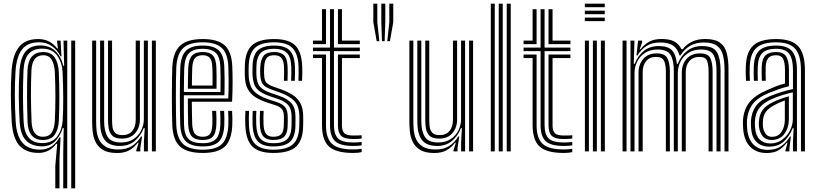

<svg xmlns="http://www.w3.org/2000/svg" viewBox="-20 -820 4426 1040"><path d="M279.5 200V78.8L290 -41.2H284.8Q248 8.2 188.8 8.2Q120.5 8.2 84.9 -31.9Q49.2 -72 43.5 -159.8Q39.2 -235.5 38.8 -302.5Q38.2 -369.5 42.8 -437.8Q49.5 -525.5 84 -567Q118.5 -608.5 187.2 -608.5Q220.2 -608.5 245.8 -595.2Q271.2 -582 289.2 -557.8H293.8L289 -594.8V-600H308L313 -514.8H308Q291 -548.8 261.4 -569.9Q231.8 -591 191.8 -591Q129.5 -591 99.6 -552.4Q69.8 -513.8 64.2 -437Q56.2 -306.8 65 -160Q70.2 -81.5 102.8 -45.5Q135.2 -9.5 196.8 -9.5Q232.2 -9.5 258.9 -27.1Q285.5 -44.8 302.5 -76.2H307.8L302.2 43.5V200ZM322.5 200V4.8L325 -126.5H319.8Q305.8 -81.5 277.6 -53.9Q249.5 -26.2 205.5 -27.2Q149.5 -28.5 120.1 -60.2Q90.8 -92 86.5 -159Q82.2 -232.8 81.8 -299.5Q81.2 -366.2 85.8 -437.8Q91 -507.5 118.1 -540.6Q145.2 -573.8 197.8 -573.8Q249 -573.8 280.4 -542.9Q311.8 -512 322.8 -463.5L327.5 -463.8L324 -600H344.2V200ZM365.8 200V-600H387.2V200ZM209 -45Q263 -45 289.5 -80.6Q316 -116.2 319.5 -166Q322.8 -224.5 322.5 -290.2Q322.2 -356 319 -430.2Q316.2 -481 289.8 -518.8Q263.2 -556.5 208.5 -556.5Q159.8 -556.5 135 -527.8Q110.2 -499 107.2 -438Q104.2 -362 104.5 -297.2Q104.8 -232.5 108 -159.8Q113.8 -45 209 -45ZM212.2 -61.8Q133.2 -61.8 129.2 -159.8Q127 -229.2 126.5 -298.4Q126 -367.5 128.8 -437.5Q133 -538 213.8 -538Q256.5 -538 276.4 -508.6Q296.2 -479.2 298.5 -430Q301.5 -361.2 301.5 -294.8Q301.5 -228.2 298.8 -166Q296.5 -119 276.6 -90.4Q256.8 -61.8 212.2 -61.8ZM212.2 -79.2Q246.2 -79.2 260.6 -103.1Q275 -127 277 -165.5Q283.2 -296.2 277 -430Q274.8 -470.8 260.4 -495.8Q246 -520.8 214 -520.8Q154 -520.8 150.2 -437.8Q147.5 -371.8 147.6 -305.2Q147.8 -238.8 151 -160.2Q154.8 -79.2 212.2 -79.2Z M614.2 8.8Q564 8.8 536.2 -9Q508.5 -26.8 496.5 -53.4Q484.5 -80 481.9 -107.6Q479.2 -135.2 479.2 -155.2V-600H500.8V-159.2Q500.8 -140.2 503 -114.9Q505.2 -89.5 516 -65.6Q526.8 -41.8 551.5 -26Q576.2 -10.2 621 -10.2Q663.5 -10.2 693 -28.1Q722.5 -46 744.2 -80.5H749.5L740 -17.2V0H718.5L718.2 -6.2L730.8 -46.8H726.5Q705 -19.2 679 -5.2Q653 8.8 614.2 8.8ZM802.8 0V-600H824.2V0ZM640 -69.2Q602.8 -69.2 587.1 -86.1Q571.5 -103 568.4 -126.1Q565.2 -149.2 565.2 -167.5V-600H587V-168.8Q587 -151.8 589.2 -133Q591.5 -114.2 603.2 -101.2Q615 -88.2 643.2 -88.2Q678.2 -88.2 696.8 -110.9Q715.2 -133.5 715.2 -171V-600H737.8V-173Q737.8 -128.5 712.4 -98.9Q687 -69.2 640 -69.2ZM627.2 -29.5Q570.8 -29.8 546.5 -62.8Q522.2 -95.8 522.2 -160.8V-600H544V-163.5Q544 -109.5 563.1 -78.9Q582.2 -48.2 635 -48.2Q675.8 -48.2 703.4 -66.8Q731 -85.2 745.1 -114.2Q759.2 -143.2 759.2 -174.8V-600H781V0H759.5V-52L763.8 -126H758.5Q741 -82 708.8 -55.5Q676.5 -29 627.2 -29.5Z M1079 8.5Q994.5 8.5 955.8 -25.9Q917 -60.2 913.2 -141Q912 -169 911.5 -210.5Q911 -252 911 -298Q911 -344 911.6 -386Q912.2 -428 913.2 -457Q917.8 -539 956.8 -573.8Q995.8 -608.5 1077.8 -608.5Q1159 -608.5 1196.8 -574.8Q1234.5 -541 1238.2 -461Q1239.8 -427 1239.9 -375.5Q1240 -324 1237.2 -269H1019Q1019.2 -235.5 1019.8 -203.4Q1020.2 -171.2 1021 -149.2Q1022.8 -111.8 1035.6 -95.5Q1048.5 -79.2 1079 -79.2Q1105.8 -79.2 1117.2 -94Q1128.8 -108.8 1130.2 -146.2Q1131.5 -172.2 1129.2 -219.5H1151Q1153.2 -172.5 1152 -145.2Q1150 -99.2 1133.4 -80.5Q1116.8 -61.8 1079 -61.8Q1037.5 -61.8 1019.2 -81.1Q1001 -100.5 999.2 -147Q998.2 -171.8 997.9 -210.8Q997.5 -249.8 997.5 -286.5H1216.5Q1218.5 -334.2 1218.4 -381.1Q1218.2 -428 1216.8 -460Q1213.5 -532 1180.2 -561.4Q1147 -590.8 1077.8 -590.8Q1005.5 -590.8 972.2 -559.5Q939 -528.2 935 -455.8Q933.8 -425.8 933.1 -383.5Q932.5 -341.2 932.6 -296Q932.8 -250.8 933.2 -210.2Q933.8 -169.8 934.8 -143Q938.2 -71.2 971.4 -40.2Q1004.5 -9.2 1079 -9.2Q1150.2 -9.2 1181.8 -39.6Q1213.2 -70 1216.8 -142Q1217.5 -158.5 1217.1 -179Q1216.8 -199.5 1215.8 -219.5H1237.2Q1238.2 -201.2 1238.6 -180.1Q1239 -159 1238.2 -141.2Q1234.5 -60.5 1197.9 -26Q1161.2 8.5 1079 8.5ZM1079 -26.8Q1016.5 -26.8 988 -53.2Q959.5 -79.8 956.2 -143.8Q955.2 -171.5 954.8 -212.8Q954.2 -254 954.2 -299.2Q954.2 -344.5 954.8 -385.6Q955.2 -426.8 956.5 -454.2Q960 -519 988.4 -546.1Q1016.8 -573.2 1077.8 -573.2Q1135.8 -573.2 1164 -548Q1192.2 -522.8 1195 -459.5Q1196.2 -433.8 1196.6 -392.6Q1197 -351.5 1195.5 -304H976Q975.8 -257 975.9 -220.5Q976 -184 976.8 -145.5Q977.5 -91 1000.8 -67.6Q1024 -44.2 1079 -44.2Q1125.5 -44.2 1148.1 -65.5Q1170.8 -86.8 1173.5 -143.2Q1174.8 -173.8 1172.5 -219.5H1194Q1195 -199.2 1195.4 -179.6Q1195.8 -160 1195 -142.8Q1192 -79.5 1165.6 -53.1Q1139.2 -26.8 1079 -26.8ZM976 -321.5H1174.2Q1175.2 -363.2 1174.9 -399.5Q1174.5 -435.8 1173.5 -459Q1171 -514.8 1147 -535.2Q1123 -555.8 1077.8 -555.8Q1028 -555.8 1004.5 -532.6Q981 -509.5 978 -453Q977.2 -435 976.8 -398.4Q976.2 -361.8 976 -321.5ZM997.5 -339.2Q997.8 -365.8 998.2 -396.4Q998.8 -427 999.5 -451.8Q1002 -499 1020.1 -518.6Q1038.2 -538.2 1077.8 -538.2Q1116.2 -538.2 1133.1 -519.5Q1150 -500.8 1152 -457Q1152.8 -440.2 1153.2 -408.1Q1153.8 -376 1152.8 -339.2ZM1019.5 -356.8H1131.2Q1131.8 -387.2 1131.4 -415.1Q1131 -443 1130.2 -456.2Q1128.8 -491.5 1116.6 -506.1Q1104.5 -520.8 1077.8 -520.8Q1049 -520.8 1036 -505Q1023 -489.2 1021.2 -450.8Q1020.5 -431.2 1020.1 -408.2Q1019.8 -385.2 1019.5 -356.8Z M1460.8 -61.8Q1424.2 -61.8 1406.9 -80.8Q1389.5 -99.8 1387.8 -145Q1387.2 -160.2 1387.1 -180Q1387 -199.8 1388.2 -219.5H1408Q1407 -202 1406.9 -182.6Q1406.8 -163.2 1407.5 -146.5Q1408.8 -110.5 1421.2 -94.9Q1433.8 -79.2 1460.8 -79.2Q1491.5 -79.2 1504 -93.8Q1516.5 -108.2 1517.2 -139Q1517.8 -152 1517.8 -163.4Q1517.8 -174.8 1517.8 -187.8Q1517.8 -216.5 1506.6 -229.4Q1495.5 -242.2 1475 -249L1428.2 -264.2Q1392.5 -275.8 1365.1 -292.5Q1337.8 -309.2 1322.1 -337.9Q1306.5 -366.5 1306 -413.5Q1305.8 -426.8 1305.9 -437.2Q1306 -447.8 1306 -456.5Q1306.5 -537.2 1343.2 -572.9Q1380 -608.5 1465.5 -608.5Q1543.2 -608.5 1578.5 -574.4Q1613.8 -540.2 1617 -461.2Q1617.8 -444 1617.5 -422.8Q1617.2 -401.5 1616.2 -382.2H1596.5Q1597.2 -399.8 1597.6 -421.1Q1598 -442.5 1597.2 -460Q1594.2 -530.2 1563.6 -560.5Q1533 -590.8 1465.5 -590.8Q1391.2 -590.8 1359.4 -559.2Q1327.5 -527.8 1327 -456.5Q1326.8 -445.2 1326.6 -435.5Q1326.5 -425.8 1327 -413.5Q1329.2 -354.8 1354.8 -327.1Q1380.2 -299.5 1434.2 -281.8L1480.2 -266.8Q1513.5 -255.5 1526 -237.4Q1538.5 -219.2 1538.5 -187.8Q1538.5 -175.8 1538.6 -164.1Q1538.8 -152.5 1538.2 -138.8Q1537.5 -98.5 1519.9 -80.1Q1502.2 -61.8 1460.8 -61.8ZM1460.8 -26.8Q1402.2 -26.8 1376.5 -54.2Q1350.8 -81.8 1348.2 -143Q1347.8 -160.2 1347.6 -180.1Q1347.5 -200 1348.8 -219.5H1368.8Q1367.2 -199.8 1367.4 -179.5Q1367.5 -159.2 1368 -144Q1370 -90.8 1391.6 -67.5Q1413.2 -44.2 1460.8 -44.2Q1514 -44.2 1536.1 -67Q1558.2 -89.8 1559.2 -138.8Q1559.5 -152.2 1559.5 -163.5Q1559.5 -174.8 1559.5 -187.8Q1559.5 -228.8 1541.8 -250Q1524 -271.2 1485.5 -284L1440.5 -299.2Q1391.2 -315.8 1370.8 -339.8Q1350.2 -363.8 1347.8 -413.8Q1347.2 -426 1347.5 -435.9Q1347.8 -445.8 1347.8 -456.2Q1348.2 -518.2 1375.2 -545.8Q1402.2 -573.2 1465.5 -573.2Q1523 -573.2 1549 -546.9Q1575 -520.5 1577.5 -459.5Q1578 -443.8 1578 -425Q1578 -406.2 1576.8 -382.2H1557Q1558 -406.2 1558.1 -424.5Q1558.2 -442.8 1557.8 -459.2Q1555.5 -513.2 1532.9 -534.5Q1510.2 -555.8 1465.5 -555.8Q1413.8 -555.8 1391.5 -532.4Q1369.2 -509 1368.8 -456.2Q1368.8 -445 1368.5 -435.4Q1368.2 -425.8 1368.8 -413.8Q1371 -369.8 1388.6 -350.1Q1406.2 -330.5 1446.5 -316.5L1490.5 -301.5Q1536.8 -285.8 1558.6 -261Q1580.5 -236.2 1580.5 -187.8Q1580.5 -174.8 1580.5 -163Q1580.5 -151.2 1580.2 -138.8Q1579.2 -79.8 1552.1 -53.2Q1525 -26.8 1460.8 -26.8ZM1460.8 8.5Q1382.8 8.5 1347.4 -26.1Q1312 -60.8 1308.8 -141.2Q1308 -160.2 1308 -181.2Q1308 -202.2 1309.2 -219.5H1329Q1327.8 -203.2 1327.8 -182Q1327.8 -160.8 1328.5 -142.2Q1331.2 -71 1362 -40.1Q1392.8 -9.2 1460.8 -9.2Q1535.8 -9.2 1567.9 -39.6Q1600 -70 1601 -138.5Q1601.5 -151.2 1601.5 -163Q1601.5 -174.8 1601.5 -187.8Q1601.5 -245 1574 -273.1Q1546.5 -301.2 1495.8 -319L1452.8 -334.2Q1415.8 -347.2 1403.8 -363.6Q1391.8 -380 1389.8 -413.8Q1388.2 -431 1389.8 -456.2Q1392.5 -500 1408.9 -519.1Q1425.2 -538.2 1465.5 -538.2Q1500.2 -538.2 1518.4 -520.8Q1536.5 -503.2 1538 -457.2Q1538.5 -445 1538.4 -425Q1538.2 -405 1537.5 -382.2H1517.8Q1519.5 -425 1518.5 -456.2Q1517.2 -491 1504.6 -505.9Q1492 -520.8 1465.5 -520.8Q1436.5 -520.8 1424.5 -505.8Q1412.5 -490.8 1410.8 -456.2Q1409.5 -433.5 1410.8 -413.8Q1412.5 -382 1424.1 -371Q1435.8 -360 1458.8 -351.5L1500.8 -336.5Q1536.2 -323.8 1563.6 -306.9Q1591 -290 1606.6 -261.9Q1622.2 -233.8 1622.2 -187.8Q1622.2 -174.2 1622.4 -162.9Q1622.5 -151.5 1622 -138.5Q1621 -61.2 1584.4 -26.4Q1547.8 8.5 1460.8 8.5Z M1892.8 -29.5Q1821.5 -29.5 1794.5 -56Q1767.5 -82.5 1767.5 -141.2V-543.2H1675.2V-562.2H1767.5V-770H1789V-562.2H1929V-543.2H1789V-141.2Q1789 -91.5 1811.5 -69.9Q1834 -48.2 1892.8 -48.2Q1916 -48.2 1939 -50.8V-32.5Q1921 -29.5 1892.8 -29.5ZM1675.2 -581V-600H1724.2V-770H1745.8V-581ZM1810.5 -581V-770H1832.2V-600H1929V-581ZM1892.8 8.5Q1800.2 8.5 1762.2 -26.2Q1724.2 -61 1724.2 -141.2V-505.5H1675.2V-524.5H1745.8V-141.2Q1745.8 -72 1778.1 -41.2Q1810.5 -10.5 1892.8 -10.5Q1906.2 -10.5 1918 -11.4Q1929.8 -12.2 1939 -14.2V4Q1921.2 8.5 1892.8 8.5ZM1892.8 -67Q1845.8 -67 1828.1 -84.1Q1810.5 -101.2 1810.5 -141.2V-524.5H1929V-505.5H1832.2V-141.2Q1832.2 -111 1844.9 -98.5Q1857.5 -86 1892.8 -86Q1929.5 -86 1939 -87.5V-69.5Q1922 -67 1892.8 -67Z M2077.8 -597 2088.8 -699.5V-800H2110.2V-699.5L2092 -597ZM2020.5 -597 2002.2 -699.5V-800H2023.8V-699.5L2034.8 -597ZM2049 -597 2045.5 -699.5V-800H2067V-699.5L2063.5 -597Z M2332.5 8.8Q2282.2 8.8 2254.5 -9Q2226.8 -26.8 2214.8 -53.4Q2202.8 -80 2200.1 -107.6Q2197.5 -135.2 2197.5 -155.2V-600H2219V-159.2Q2219 -140.2 2221.2 -114.9Q2223.5 -89.5 2234.2 -65.6Q2245 -41.8 2269.8 -26Q2294.5 -10.2 2339.2 -10.2Q2381.8 -10.2 2411.2 -28.1Q2440.8 -46 2462.5 -80.5H2467.8L2458.2 -17.2V0H2436.8L2436.5 -6.2L2449 -46.8H2444.8Q2423.2 -19.2 2397.2 -5.2Q2371.2 8.8 2332.5 8.8ZM2521 0V-600H2542.5V0ZM2358.2 -69.2Q2321 -69.2 2305.4 -86.1Q2289.8 -103 2286.6 -126.1Q2283.5 -149.2 2283.5 -167.5V-600H2305.2V-168.8Q2305.2 -151.8 2307.5 -133Q2309.8 -114.2 2321.5 -101.2Q2333.2 -88.2 2361.5 -88.2Q2396.5 -88.2 2415 -110.9Q2433.5 -133.5 2433.5 -171V-600H2456V-173Q2456 -128.5 2430.6 -98.9Q2405.2 -69.2 2358.2 -69.2ZM2345.5 -29.5Q2289 -29.8 2264.8 -62.8Q2240.5 -95.8 2240.5 -160.8V-600H2262.2V-163.5Q2262.2 -109.5 2281.4 -78.9Q2300.5 -48.2 2353.2 -48.2Q2394 -48.2 2421.6 -66.8Q2449.2 -85.2 2463.4 -114.2Q2477.5 -143.2 2477.5 -174.8V-600H2499.2V0H2477.8V-52L2482 -126H2476.8Q2459.2 -82 2427 -55.5Q2394.8 -29 2345.5 -29.5Z M2724.8 0V-800H2746.5V0ZM2638.5 0V-800H2660V0ZM2681.5 0V-800H2703.2V0Z M3033.5 -29.5Q2962.2 -29.5 2935.2 -56Q2908.2 -82.5 2908.2 -141.2V-543.2H2816V-562.2H2908.2V-770H2929.8V-562.2H3069.8V-543.2H2929.8V-141.2Q2929.8 -91.5 2952.2 -69.9Q2974.8 -48.2 3033.5 -48.2Q3056.8 -48.2 3079.8 -50.8V-32.5Q3061.8 -29.5 3033.5 -29.5ZM2816 -581V-600H2865V-770H2886.5V-581ZM2951.2 -581V-770H2973V-600H3069.8V-581ZM3033.5 8.5Q2941 8.5 2903 -26.2Q2865 -61 2865 -141.2V-505.5H2816V-524.5H2886.5V-141.2Q2886.5 -72 2918.9 -41.2Q2951.2 -10.5 3033.5 -10.5Q3047 -10.5 3058.8 -11.4Q3070.5 -12.2 3079.8 -14.2V4Q3062 8.5 3033.5 8.5ZM3033.5 -67Q2986.5 -67 2968.9 -84.1Q2951.2 -101.2 2951.2 -141.2V-524.5H3069.8V-505.5H2973V-141.2Q2973 -111 2985.6 -98.5Q2998.2 -86 3033.5 -86Q3070.2 -86 3079.8 -87.5V-69.5Q3062.8 -67 3033.5 -67Z M3147.8 -781V-800H3255.8V-781ZM3147.8 -743.2V-762.2H3255.8V-743.2ZM3147.8 -705.5V-724.5H3255.8V-705.5ZM3234.8 0V-600H3256.2V0ZM3148.2 0V-600H3169.8V0ZM3191.5 0V-600H3213V0Z M3904.5 0V-440.8Q3904.5 -486.5 3896.4 -520Q3888.2 -553.5 3864.1 -571.8Q3840 -590 3792.2 -590Q3749.2 -590 3717.8 -571.5Q3686.2 -553 3665.5 -519.5H3660.8Q3649.8 -556.8 3625.5 -573.4Q3601.2 -590 3556 -590Q3513.2 -590 3483.8 -572Q3454.2 -554 3432.8 -519.5H3427.5L3436.2 -600H3458L3458.2 -591.2L3445 -553.2H3449.8Q3470.8 -580.2 3497.2 -594.5Q3523.8 -608.8 3562.8 -608.8Q3606.2 -608.8 3631.4 -595.8Q3656.5 -582.8 3671.5 -553.2H3677.5Q3721.8 -608.8 3799 -608.8Q3852.8 -608.8 3880 -588.8Q3907.2 -568.8 3916.6 -532Q3926 -495.2 3926 -444.8V0ZM3352.2 0V-600H3373.8V0ZM3395.2 0V-600H3416.8L3412.8 -474H3417.8Q3436 -519.8 3468.8 -545.4Q3501.5 -571 3549.8 -570.5Q3598.2 -570.2 3619.8 -547.6Q3641.2 -525 3646.5 -474H3651Q3669.2 -519.5 3702.9 -545.2Q3736.5 -571 3784.8 -570.5Q3845 -570 3864 -536.5Q3883 -503 3883 -439.2V0H3861.2V-436.5Q3861.2 -492 3845.5 -521.9Q3829.8 -551.8 3777 -551.8Q3736.2 -551.8 3708.2 -533.2Q3680.2 -514.8 3665.9 -485.8Q3651.5 -456.8 3651.5 -425.2V0H3629.8V-436.5Q3629.8 -492 3612.5 -521.9Q3595.2 -551.8 3542 -551.8Q3501.2 -551.8 3473.4 -533.2Q3445.5 -514.8 3431.2 -485.8Q3417 -456.8 3417 -425.2V0ZM3438.8 0V-427Q3438.8 -471.2 3464.4 -501Q3490 -530.8 3537 -530.8Q3581.5 -530.8 3595 -504.5Q3608.5 -478.2 3608.5 -432.5V0H3586.8V-431.2Q3586.8 -470 3576.6 -490.9Q3566.5 -511.8 3533.8 -511.8Q3498.8 -511.8 3480 -489.1Q3461.2 -466.5 3461.2 -429V0ZM3673 0V-427Q3673 -471.2 3698.9 -501Q3724.8 -530.8 3771.8 -530.8Q3816.2 -530.8 3828.1 -504.1Q3840 -477.5 3840 -432.5V0H3818.2V-431.2Q3818.2 -469.2 3810 -490.5Q3801.8 -511.8 3768.8 -511.8Q3733.8 -511.8 3714.1 -489.1Q3694.5 -466.5 3694.5 -429V0Z M4318.5 0V-439.5Q4318.5 -520.5 4287.5 -555.6Q4256.5 -590.8 4184.5 -590.8Q4110.5 -590.8 4077.2 -560.5Q4044 -530.2 4041.2 -460.2Q4040.5 -442.5 4040.6 -422.2Q4040.8 -402 4042 -382.2H4020.8Q4018.2 -422 4019.8 -461.2Q4022.8 -540.5 4061.2 -574.5Q4099.8 -608.5 4184.5 -608.5Q4268 -608.5 4304 -569.2Q4340 -530 4340 -439.5V0ZM4275.2 0.2V-52L4278.8 -126H4274Q4256.2 -81.2 4225.2 -53.4Q4194.2 -25.5 4145.2 -25.8Q4104 -25.8 4078.1 -50.8Q4052.2 -75.8 4048.5 -125.2Q4048 -135 4047.5 -145.6Q4047 -156.2 4047.5 -165Q4051 -212.2 4074.1 -245Q4097.2 -277.8 4153 -300.2Q4221.5 -327 4275.2 -337.5V-439.5Q4275.2 -501.8 4254.4 -528.8Q4233.5 -555.8 4184.5 -555.8Q4133.2 -555.8 4109.9 -533.2Q4086.5 -510.8 4084.5 -459.2Q4083.8 -441.8 4083.9 -422Q4084 -402.2 4085 -382.2H4063.5Q4062.5 -403.2 4062.4 -423.1Q4062.2 -443 4063 -459.8Q4065.2 -520.5 4093.5 -546.9Q4121.8 -573.2 4184.5 -573.2Q4244.8 -573.2 4270.8 -542.2Q4296.8 -511.2 4296.8 -439.5V0.2ZM4132.5 8.8Q4076.5 8.8 4043.5 -24.9Q4010.5 -58.5 4005.5 -121.8Q4004.5 -133.8 4004.2 -147.1Q4004 -160.5 4004.5 -168.8Q4008.5 -226.2 4038.8 -265.1Q4069 -304 4138.2 -333.2Q4165.5 -345.2 4184.5 -352.9Q4203.5 -360.5 4232 -367.8V-439.5Q4232 -480.8 4221.9 -500.8Q4211.8 -520.8 4184.5 -520.8Q4154.5 -520.8 4141.6 -505.4Q4128.8 -490 4127.5 -456.5Q4127.2 -446 4127.1 -426Q4127 -406 4128 -382.2H4106.5Q4105.5 -408.5 4105.6 -426.6Q4105.8 -444.8 4106 -458.8Q4107.8 -502.8 4126.9 -520.5Q4146 -538.2 4184.5 -538.2Q4223.2 -538.2 4238.4 -514.4Q4253.5 -490.5 4253.5 -439.5V-353Q4221.8 -345.2 4196.4 -336.2Q4171 -327.2 4145.5 -316.8Q4082.5 -290.8 4056.1 -254.9Q4029.8 -219 4026 -167Q4025.5 -157.2 4025.9 -146Q4026.2 -134.8 4027 -123.5Q4031.5 -67.5 4060.6 -37.9Q4089.8 -8.2 4139 -8.2Q4183.5 -8.2 4212.4 -29Q4241.2 -49.8 4259 -80.5H4264L4256 -17.2V0H4234.5L4234.2 -4.2L4245.8 -46.8H4241.8Q4220.8 -19.8 4195.9 -5.5Q4171 8.8 4132.5 8.8ZM4153 -43Q4188.5 -43 4216 -62.8Q4243.5 -82.5 4259 -112.9Q4274.5 -143.2 4274.5 -175V-319.8Q4249.5 -314.8 4219.1 -305.2Q4188.8 -295.8 4160.2 -283.5Q4116.8 -264.2 4094.1 -236.4Q4071.5 -208.5 4069 -161.2Q4068.5 -152 4069.1 -143.5Q4069.8 -135 4070.2 -127.2Q4073.2 -86 4094.9 -64.5Q4116.5 -43 4153 -43ZM4158.2 -61.8Q4128 -61.8 4111.9 -81.4Q4095.8 -101 4091.8 -129Q4089.8 -146.8 4090.5 -159.2Q4092.8 -200 4111.1 -224.6Q4129.5 -249.2 4167.2 -267Q4185.5 -275.8 4208.4 -284.1Q4231.2 -292.5 4253 -298.5V-173Q4253 -128.5 4229 -95.1Q4205 -61.8 4158.2 -61.8ZM4161.2 -79Q4196 -79 4213.6 -106.5Q4231.2 -134 4231.2 -171.2V-275.8Q4195.2 -263 4174.2 -250.5Q4141.8 -233 4127.4 -213Q4113 -193 4112.2 -159.5Q4112 -152.5 4112.1 -145.5Q4112.2 -138.5 4113.2 -131Q4115.8 -111.2 4127.2 -95.1Q4138.8 -79 4161.2 -79Z"/></svg>

Font: Big Shoulders Inline Display
Style: Bold
Weight: 700
Designer: Patric King
Foundry: XO Type Co
Version: Version 1.000